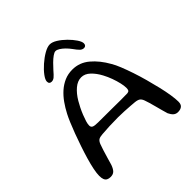

<svg xmlns="http://www.w3.org/2000/svg" viewBox="-217 -967 1146 1146"><g transform="rotate(-45 356.5 -394.0)"><path d="M634.5 20Q618 20 606.2 9.8Q594.5 -0.5 585.5 -19.5Q581 -34.5 575.2 -55.5Q569.5 -76.5 563.8 -98.2Q558 -120 552.5 -139.2Q547 -158.5 542.5 -170Q536.5 -186.5 526.8 -194Q517 -201.5 495 -204Q484.5 -205 461.2 -206.8Q438 -208.5 410.8 -210Q383.5 -211.5 359.5 -211.5Q323 -211.5 286 -210Q249 -208.5 222.5 -206Q199.5 -204.5 189.2 -197.8Q179 -191 172 -174Q166 -158.5 158.8 -135.5Q151.5 -112.5 144.2 -87.2Q137 -62 130 -38.5Q121 -13.5 109.2 -2Q97.5 9.5 76.5 9.5Q62 9.5 52 4.2Q42 -1 37.2 -12.8Q32.5 -24.5 32.5 -43.5Q32.5 -64.5 39 -96.8Q45.5 -129 56.8 -167.5Q68 -206 81.8 -246.5Q95.5 -287 109.5 -324.5Q123.5 -362 136.5 -392.5Q149.5 -423 159 -441Q176 -474 197.2 -504Q218.5 -534 244.2 -556.8Q270 -579.5 300.5 -592.8Q331 -606 367.5 -606Q427.5 -606 474.5 -566.5Q521.5 -527 557 -463.5Q569.5 -443 583.2 -408.8Q597 -374.5 611 -332.8Q625 -291 637.2 -246.5Q649.5 -202 659.5 -159.5Q669.5 -117 675 -81.5Q680.5 -46 680.5 -23Q680.5 0.5 668.2 10.2Q656 20 634.5 20ZM500.5 -273.5Q511.5 -275 515.2 -281Q519 -287 519 -301Q519 -318 513.2 -343.2Q507.5 -368.5 497.2 -396.8Q487 -425 473.5 -450Q454 -487 428.2 -511.5Q402.5 -536 372.5 -536Q341.5 -536 312.8 -511.8Q284 -487.5 261 -448.5Q251.5 -432.5 241.2 -412Q231 -391.5 222.5 -370.2Q214 -349 208.2 -330.2Q202.5 -311.5 202.5 -298.5Q202.5 -284.5 213.8 -279.2Q225 -274 253.5 -274Q318.5 -274 366 -273.5Q413.5 -273 446.2 -272.8Q479 -272.5 500.5 -273.5ZM230 -641.5Q209.5 -641.5 209.5 -662.5Q209.5 -677.5 227.5 -701.8Q245.5 -726 273 -750.2Q300.5 -774.5 329.2 -791Q358 -807.5 378.5 -807.5Q398.5 -807.5 423.8 -791.8Q449 -776 472.8 -752.5Q496.5 -729 512 -705.8Q527.5 -682.5 527.5 -668Q527.5 -658 522.2 -652.5Q517 -647 508.5 -647Q494 -647 482.8 -658Q471.5 -669 454.5 -693Q443 -708.5 428.8 -722.8Q414.5 -737 400.2 -746Q386 -755 374.5 -755Q364.5 -755 349 -744Q333.5 -733 316.8 -716.5Q300 -700 285 -683Q266 -660.5 254.5 -651Q243 -641.5 230 -641.5Z"/></g></svg>

Font: Gluten Light
Style: Regular
Weight: 300
Designer: Tyler Finck
Foundry: Etcetera Type Company
Version: Version 1.300